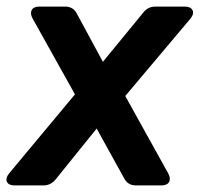

<svg xmlns="http://www.w3.org/2000/svg" viewBox="-24 -564 608 584"><path d="M21 0Q2 0 -3 -11Q-8 -22 4 -37L204 -277L75 -508Q67 -523 72.5 -533.5Q78 -544 96 -544H174Q199 -544 210 -522L289 -376L412 -526Q426 -544 449 -544H538Q556 -544 561.5 -533Q567 -522 555 -507L357 -272L488 -36Q496 -20 490 -10Q484 0 466 0H390Q365 0 354 -21L270 -173L145 -18Q130 0 108 0Z"/></svg>

Font: Pitagon Sans Text Bold
Style: Italic
Weight: 700
Italic angle: -8°
Designer: Travis Tran
Foundry: Pitagon
Version: Version 1.001; ttfautohint (v1.8.4.7-5d5b);gftools[0.9.26]